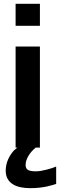

<svg xmlns="http://www.w3.org/2000/svg" viewBox="-20 -771 313 1003"><path d="M188.5 0H166.5Q141.6 20.5 127.7 44.7Q113.8 68.8 113.8 90.8Q113.8 109.4 126.2 116.7Q138.7 124 166.5 124Q178.7 124 193.8 121.6Q209 119.1 223.6 115.2Q238.3 111.3 251.5 107.2Q264.6 103 273.4 99.1V189.9Q264.6 192.4 252.2 196.3Q239.7 200.2 223.1 203.6Q206.5 207 185.1 209.5Q163.6 211.9 136.7 211.9Q110.4 211.9 87.2 207Q64 202.1 46.9 191.4Q29.8 180.7 19.8 163.1Q9.8 145.5 9.8 120.1Q9.8 106.9 12.9 91.1Q16.1 75.2 23.4 59.1Q30.8 43 42.2 27.6Q53.7 12.2 70.8 0H61.5V-527.8H188.5ZM188.5 -636.2H61.5V-751H188.5Z"/></svg>

Font: Audiowide
Style: Regular
Weight: 400
Version: Version 1.003